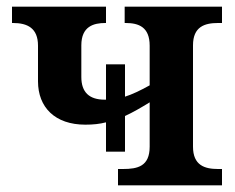

<svg xmlns="http://www.w3.org/2000/svg" viewBox="-20 -556 705 576"><path d="M646 -49H634C594 -49 559 -60 559 -116V-420C559 -476 594 -487 634 -487H646V-536H354V-487H357C396 -487 429 -475 429 -419V-300C400 -284 377 -273 355 -266V-363H298V-257C297 -257 295 -257 294 -257C248 -257 224 -279 224 -325V-420C224 -477 261 -487 296 -487H298V-536H16V-487H19C62 -487 94 -472 94 -419V-312C94 -234 145 -182 236 -182C259 -182 279 -184 298 -189V-101H355V-208C379 -219 403 -233 429 -249V-116C429 -57 393 -49 349 -49H334V0H646Z"/></svg>

Font: Noto Serif Semi
Style: Regular
Weight: 600
Designer: Monotype Design Team
Foundry: Monotype Imaging Inc.
Version: Version 1.002